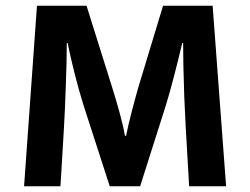

<svg xmlns="http://www.w3.org/2000/svg" viewBox="-20 -650 873 670"><path d="M109 -630H282L372 -343Q378 -324 384.5 -302Q391 -280 397 -258Q403 -236 408 -215Q413 -194 416 -176H420Q423 -192 428 -213.5Q433 -235 439 -258Q445 -281 451 -303Q457 -325 462 -343L549 -630H722L769 0H640Q634 -104 628 -208Q622 -312 620 -418L619 -500H616Q603 -445 587.5 -385Q572 -325 558 -280L469 0H363L272 -281Q255 -335 240 -395Q225 -455 216 -500H213Q213 -464 212 -424.5Q211 -385 209.5 -346Q208 -307 206.5 -269.5Q205 -232 203 -201L191 0H64Z"/></svg>

Font: Mukta
Style: Bold
Weight: 700
Designer: Girish Dalvi and Yashodeep Gholap
Foundry: Ek Type
Version: Version 2.538;PS 1.002;hotconv 16.6.51;makeotf.lib2.5.65220;